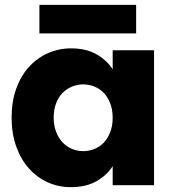

<svg xmlns="http://www.w3.org/2000/svg" viewBox="-20 -766 719 794"><path d="M28 -280Q28 -346 47 -399Q66 -452 99.5 -489Q133 -526 178 -546Q223 -566 274 -566Q337 -566 380 -541Q423 -516 446 -479V-558H617V0H446V-79Q423 -42 379.5 -17Q336 8 273 8Q222 8 177.5 -12Q133 -32 99.5 -69.5Q66 -107 47 -160.5Q28 -214 28 -280ZM446 -279Q446 -312 436 -338Q426 -364 409.5 -381.5Q393 -399 370.5 -408Q348 -417 324 -417Q300 -417 278 -408Q256 -399 239 -382Q222 -365 212 -339Q202 -313 202 -280Q202 -247 212 -221Q222 -195 239 -177Q256 -159 278 -150Q300 -141 324 -141Q348 -141 370.5 -150Q393 -159 409.5 -176.5Q426 -194 436 -220Q446 -246 446 -279ZM143 -746H543V-628H143Z"/></svg>

Font: SVN-Poppins
Style: Bold
Weight: 700
Designer: Ninad Kale (Devanagari), Jonny Pinhorn (Latin)
Foundry: Indian Type Foundry
Version: Version 3.200;PS 1.000;hotconv 16.6.54;makeotf.lib2.5.65590